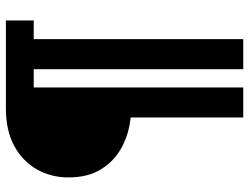

<svg xmlns="http://www.w3.org/2000/svg" viewBox="-117 -646 846 652"><g transform="rotate(-90 306.0 -320.0)"><path d="M562.5 -628.5H499V83H397V-628.5H335V83H233V-299.5Q179 -304.5 132.8 -329Q86.5 -353.5 58 -398.5Q29.5 -443.5 29.5 -510.5Q29.5 -569.5 56.8 -617.8Q84 -666 136.2 -694.5Q188.5 -723 264 -723H562.5Z"/></g></svg>

Font: Public Sans Thin ExtraBold
Style: Regular
Weight: 800
Version: Version 1.007